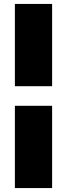

<svg xmlns="http://www.w3.org/2000/svg" viewBox="-20 -796 342 980"><path d="M56 -356V-447Q56 -487.5 56 -527.5Q56 -567.5 56 -607.8Q56 -648 56 -690Q56 -732 56 -776H246Q246 -732 246 -690Q246 -648 246 -607.8Q246 -567.5 246 -527.5Q246 -487.5 246 -447V-356ZM56 164Q56 119.5 56 77.8Q56 36 56 -4.2Q56 -44.5 56 -84.5Q56 -124.5 56 -165V-256H246V-165Q246 -124.5 246 -84.5Q246 -44.5 246 -4.2Q246 36 246 77.8Q246 119.5 246 164Z"/></svg>

Font: Commissioner Thin Black
Style: Regular
Weight: 900
Version: Version 1.000